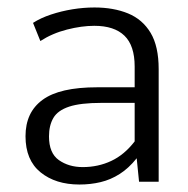

<svg xmlns="http://www.w3.org/2000/svg" viewBox="-20 -785 501 511"><path d="M191.4 -293.9Q127.9 -293.9 87.9 -326.4Q47.9 -358.9 47.9 -422.4Q47.9 -454.1 59.1 -478.3Q70.3 -502.4 93.3 -519.3Q116.2 -536.1 152.3 -544.4Q188.5 -552.7 239.3 -552.7H338.4V-607.9Q338.4 -663.6 311.3 -689.9Q284.2 -716.3 231 -716.3Q197.3 -716.3 158.2 -706.3Q119.1 -696.3 87.4 -675.8L67.9 -724.1Q88.4 -737.3 115.7 -746.3Q143.1 -755.4 172.9 -760.3Q202.6 -765.1 231.4 -765.1Q282.2 -765.1 320.8 -749.3Q359.4 -733.4 380.9 -697.5Q402.3 -661.6 402.3 -601.1V-301.3H350.1L343.8 -363.8Q322.8 -337.4 298.6 -322Q274.4 -306.6 247.8 -300.3Q221.2 -293.9 191.4 -293.9ZM200.2 -340.3Q241.2 -340.3 276.1 -356.7Q311 -373 338.4 -408.7V-511.2H250Q194.3 -511.2 164.1 -501.2Q133.8 -491.2 122.1 -471.2Q110.4 -451.2 110.4 -421.9Q110.4 -377.4 136.7 -358.9Q163.1 -340.3 200.2 -340.3Z"/></svg>

Font: Comme Light
Style: Regular
Weight: 300
Version: Version 1.000;gftools[0.9.27]